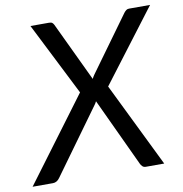

<svg xmlns="http://www.w3.org/2000/svg" viewBox="-115 -791 826 867"><g transform="rotate(-10 297.5 -358.0)"><path d="M250 -382.5 81.5 -716.5H166Q176.5 -716.5 181 -713Q185.5 -709.5 189 -702.5L317 -432.5Q321.5 -442 328 -451L510 -702Q515.5 -709 520.8 -712.8Q526 -716.5 533.5 -716.5H630L379.5 -386.5L568.5 0H484.5Q474.5 0 468.8 -5.8Q463 -11.5 460 -18L314 -330.5Q310 -322 305 -315.5L89.5 -18Q76.5 0 58.5 0H-35Z"/></g></svg>

Font: LatoHex
Style: Italic
Weight: 400
Italic angle: -7°
Designer: Lukasz Dziedzic
Foundry: tyPoland Lukasz Dziedzic
Version: Version 1.104; Western+Polish opensource